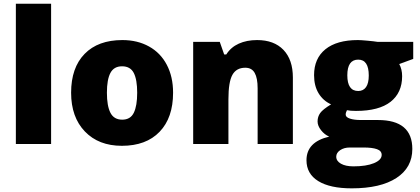

<svg xmlns="http://www.w3.org/2000/svg" viewBox="-20 -780 2276 1040"><path d="M256.8 0H65.9V-759.8H256.8Z M917.5 -277.8Q917.5 -142.1 844.5 -66.2Q771.5 9.8 640.1 9.8Q514.2 9.8 439.7 -67.9Q365.2 -145.5 365.2 -277.8Q365.2 -413.1 438.2 -488Q511.2 -563 643.1 -563Q724.6 -563 787.1 -528.3Q849.6 -493.7 883.5 -429Q917.5 -364.3 917.5 -277.8ZM559.1 -277.8Q559.1 -206.5 578.1 -169.2Q597.2 -131.8 642.1 -131.8Q686.5 -131.8 704.8 -169.2Q723.1 -206.5 723.1 -277.8Q723.1 -348.6 704.6 -384.8Q686 -420.9 641.1 -420.9Q597.2 -420.9 578.1 -385Q559.1 -349.1 559.1 -277.8Z M1375.5 0V-301.8Q1375.5 -356.9 1359.6 -385Q1343.8 -413.1 1308.6 -413.1Q1260.3 -413.1 1238.8 -374.5Q1217.3 -335.9 1217.3 -242.2V0H1026.4V-553.2H1170.4L1194.3 -484.9H1205.6Q1230 -523.9 1273.2 -543.5Q1316.4 -563 1372.6 -563Q1464.4 -563 1515.4 -509.8Q1566.4 -456.5 1566.4 -359.9V0Z M2218.3 -553.2V-460.9L2142.6 -433.1Q2158.2 -404.8 2158.2 -367.2Q2158.2 -277.8 2095.5 -228.5Q2032.7 -179.2 1908.2 -179.2Q1877.4 -179.2 1859.4 -183.1Q1852.5 -170.4 1852.5 -159.2Q1852.5 -145 1875.5 -137.5Q1898.4 -129.9 1935.5 -129.9H2027.3Q2213.4 -129.9 2213.4 26.9Q2213.4 127.9 2127.2 184.1Q2041 240.2 1885.3 240.2Q1767.6 240.2 1703.9 200.9Q1640.1 161.6 1640.1 87.9Q1640.1 -11.2 1763.2 -40Q1737.8 -50.8 1719 -74.7Q1700.2 -98.6 1700.2 -122.1Q1700.2 -147.9 1714.4 -167.7Q1728.5 -187.5 1773.4 -214.8Q1730.5 -233.9 1705.8 -274.4Q1681.2 -314.9 1681.2 -373Q1681.2 -463.4 1742.7 -513.2Q1804.2 -563 1918.5 -563Q1933.6 -563 1970.7 -559.6Q2007.8 -556.2 2025.4 -553.2ZM1801.3 68.8Q1801.3 92.3 1826.7 106.7Q1852.1 121.1 1894.5 121.1Q1963.9 121.1 2005.6 103.8Q2047.4 86.4 2047.4 59.1Q2047.4 37.1 2022 28.1Q1996.6 19 1949.2 19H1874.5Q1843.8 19 1822.5 33.4Q1801.3 47.9 1801.3 68.8ZM1861.3 -372.1Q1861.3 -287.1 1920.4 -287.1Q1947.8 -287.1 1962.6 -308.1Q1977.5 -329.1 1977.5 -371.1Q1977.5 -457 1920.4 -457Q1861.3 -457 1861.3 -372.1Z"/></svg>

Font: Open Sans ExtBd
Style: Bold
Weight: 800
Foundry: Ascender Corporation
Version: Version 1.10